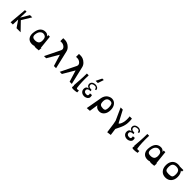

<svg xmlns="http://www.w3.org/2000/svg" viewBox="646 -3244 5974 5974"><g transform="rotate(45 3633.5 -257.0)"><path d="M131 0 181 -584H250L239 -311L401 -584H500L311 -271L573 0H393L239 -226L230 0Z M1370 -5 1371 0H1345Q1296 6 1271 8.5Q1246 11 1219 8.5Q1192 6 1179 -4Q1134 14 1081 14Q959 14 898 -71.5Q837 -157 865 -312Q905 -534 1075 -558Q1192 -574 1245 -489L1243 -547H1314L1360 -103Q1363 -105 1369 -107.5Q1375 -110 1378 -111Q1378 -51 1370 -5ZM1069 -138Q1115 -138 1148 -150.5Q1181 -163 1198 -180Q1215 -197 1224 -222Q1233 -247 1235 -263Q1237 -279 1237 -299Q1237 -353 1225 -390Q1213 -427 1191 -444Q1169 -461 1147 -467.5Q1125 -474 1096 -474Q1046 -474 999 -427Q952 -380 939 -286Q929 -214 957 -176Q985 -138 1069 -138Z M1641 -808H1723Q1768 -808 1823 -786.5Q1878 -765 1932.5 -711.5Q1987 -658 2004 -584L2143 10H2047L1930 -371L1706 10H1611L1859 -497Q1877 -536 1866.5 -569Q1856 -602 1829 -626.5Q1802 -651 1768 -665Q1734 -679 1704 -679H1641Z M2333 -808H2415Q2460 -808 2515 -786.5Q2570 -765 2624.5 -711.5Q2679 -658 2696 -584L2835 10H2739L2622 -371L2398 10H2303L2551 -497Q2569 -536 2558.5 -569Q2548 -602 2521 -626.5Q2494 -651 2460 -665Q2426 -679 2396 -679H2333Z M3137 -1Q3140 36 3140 78Q3065 97 2992 97Q2958 97 2944 94Q2923 90 2918 85Q2913 80 2913 65Q2913 53 2918 23Q2920 7 2922 0H2909Q2912 -47 2918.5 -132.5Q2925 -218 2928.5 -267.5Q2932 -317 2935 -395Q2938 -473 2938 -551H3018Q3005 -242 3039 -11Q3052 8 3081 8Q3102 8 3137 -1Z M3291 -582 3388 -779H3454L3388 -582ZM3377 12Q3303 12 3253.5 -29.5Q3204 -71 3204 -147Q3204 -197 3227 -226Q3250 -255 3306 -263Q3258 -280 3236.5 -306Q3215 -332 3215 -372Q3215 -431 3259.5 -465.5Q3304 -500 3380 -500Q3422 -500 3464.5 -473Q3507 -446 3507 -388L3462 -379Q3463 -420 3441 -438Q3419 -456 3387 -456Q3333 -456 3298 -436Q3263 -416 3263 -377Q3263 -295 3376 -295H3399L3411 -242H3389Q3335 -243 3305.5 -221.5Q3276 -200 3276 -165Q3276 -128 3299 -104Q3322 -80 3370 -79Q3386 -79 3395 -79.5Q3404 -80 3416.5 -82.5Q3429 -85 3435.5 -91.5Q3442 -98 3447 -109Q3452 -120 3451 -138.5Q3450 -157 3444 -182L3524 -189Q3536 -146 3536 -114.5Q3536 -83 3521 -60.5Q3506 -38 3488 -24Q3470 -10 3446.5 -2Q3423 6 3406.5 9Q3390 12 3377 12Z M3696 212 3776 -237 3791 -325Q3804 -387 3834 -434Q3864 -481 3901.5 -505.5Q3939 -530 3974.5 -541.5Q4010 -553 4043 -553Q4143 -553 4205 -475Q4267 -397 4267 -273Q4267 -144 4205 -65Q4143 14 4043 14Q3923 14 3868 -82L3825 204ZM4061 -134Q4128 -134 4148.5 -169Q4169 -204 4169 -289Q4169 -372 4145.5 -417.5Q4122 -463 4056 -463Q3904 -463 3904 -289Q3904 -196 3942.5 -165Q3981 -134 4061 -134Z M4922 -549Q4927 -503 4929.5 -465Q4932 -427 4929 -388Q4926 -349 4925 -325Q4924 -301 4912.5 -262.5Q4901 -224 4897.5 -208.5Q4894 -193 4874.5 -149Q4855 -105 4849.5 -93Q4844 -81 4817 -26.5Q4790 28 4783 43L4815 275L4677 294L4633 -22L4609 -144L4427 -547H4522L4734 -146Q4787 -179 4814.5 -295Q4842 -411 4821 -549Z M5263 12Q5189 12 5139.5 -29.5Q5090 -71 5090 -147Q5090 -197 5113 -226Q5136 -255 5192 -263Q5144 -280 5122.5 -306Q5101 -332 5101 -372Q5101 -431 5145.5 -465.5Q5190 -500 5266 -500Q5308 -500 5350.5 -473Q5393 -446 5393 -388L5348 -379Q5349 -420 5327 -438Q5305 -456 5273 -456Q5219 -456 5184 -436Q5149 -416 5149 -377Q5149 -295 5262 -295H5285L5297 -242H5275Q5221 -243 5191.5 -221.5Q5162 -200 5162 -165Q5162 -128 5185 -104Q5208 -80 5256 -79Q5272 -79 5281 -79.5Q5290 -80 5302.5 -82.5Q5315 -85 5321.5 -91.5Q5328 -98 5333 -109Q5338 -120 5337 -138.5Q5336 -157 5330 -182L5410 -189Q5422 -146 5422 -114.5Q5422 -83 5407 -60.5Q5392 -38 5374 -24Q5356 -10 5332.5 -2Q5309 6 5292.5 9Q5276 12 5263 12Z M5797 -1Q5800 36 5800 78Q5725 97 5652 97Q5618 97 5604 94Q5583 90 5578 85Q5573 80 5573 65Q5573 53 5578 23Q5580 7 5582 0H5569Q5572 -47 5578.5 -132.5Q5585 -218 5588.5 -267.5Q5592 -317 5595 -395Q5598 -473 5598 -551H5678Q5665 -242 5699 -11Q5712 8 5741 8Q5762 8 5797 -1Z M6450 -5 6451 0H6425Q6376 6 6351 8.5Q6326 11 6299 8.5Q6272 6 6259 -4Q6214 14 6161 14Q6039 14 5978 -71.5Q5917 -157 5945 -312Q5985 -534 6155 -558Q6272 -574 6325 -489L6323 -547H6394L6440 -103Q6443 -105 6449 -107.5Q6455 -110 6458 -111Q6458 -51 6450 -5ZM6149 -138Q6195 -138 6228 -150.5Q6261 -163 6278 -180Q6295 -197 6304 -222Q6313 -247 6315 -263Q6317 -279 6317 -299Q6317 -353 6305 -390Q6293 -427 6271 -444Q6249 -461 6227 -467.5Q6205 -474 6176 -474Q6126 -474 6079 -427Q6032 -380 6019 -286Q6009 -214 6037 -176Q6065 -138 6149 -138Z M7141 -485Q7213 -407 7213 -273Q7213 -145 7142.5 -66Q7072 13 6952 13Q6831 13 6761 -66Q6691 -145 6691 -273Q6691 -379 6736 -450.5Q6781 -522 6864 -548V-549H6869Q6908 -560 6952 -560Q6996 -560 7035 -549H7187V-485ZM7114 -290Q7114 -389 7073 -430.5Q7032 -472 6952 -472Q6872 -472 6831 -430.5Q6790 -389 6790 -290Q6790 -195 6824 -165.5Q6858 -136 6952 -136Q7046 -136 7080 -165.5Q7114 -195 7114 -290Z"/></g></svg>

Font: OpenDyslexic
Style: Regular
Weight: 400
Designer: Abbie Gonzalez
Version: Version 0.920;hotconv 1.0.109;makeotfexe 2.5.65596